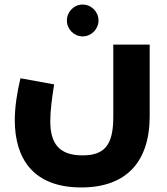

<svg xmlns="http://www.w3.org/2000/svg" viewBox="-20 -622 736 844"><path d="M343 -462C382 -462 413 -494 413 -532C413 -570 382 -602 343 -602C305 -602 274 -570 274 -532C274 -494 305 -462 343 -462ZM337 202C534 202 638 91 638 -112V-426H478V-108C478 14 441 61 343 61C237 61 201 6 201 -90C201 -137 209 -194 218 -251L70 -278C55 -216 45 -151 45 -94C45 76 127 202 337 202Z"/></svg>

Font: UULA Sans
Style: Bold
Weight: 700
Designer: Mohamed Gaber, Laura Garcia Mut
Foundry: Kief Type Foundry
Version: Version 3.006;hotconv 1.0.109;makeotfexe 2.5.65596